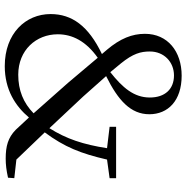

<svg xmlns="http://www.w3.org/2000/svg" viewBox="-8 -778 801 826"><g transform="rotate(90 393.0 -365.5)"><path d="M663 11C689 11 713 8 745 1L747 -26L667 -35L550 -157C613 -242 641 -312 667 -425L747 -436V-464H526V-436L618 -425C602 -322 578 -250 532 -177L396 -322L308 -421C413 -473 472 -527 472 -607C472 -687 414 -746 306 -746C202 -746 126 -686 126 -588C126 -533 146 -482 195 -424L213 -403C92 -345 41 -274 41 -182C41 -75 124 15 265 15C367 15 437 -31 486 -89L539 -32C573 1 609 11 663 11ZM291 -439 253 -485C211 -537 202 -570 202 -609C202 -671 248 -713 305 -713C364 -713 400 -674 400 -609C400 -541 358 -492 291 -439ZM468 -109C423 -65 369 -43 302 -43C196 -43 128 -120 128 -213C128 -275 157 -334 229 -385L337 -257Z"/></g></svg>

Font: Noto Serif KR Medium
Style: Regular
Weight: 500
Designer: Ryoko NISHIZUKA 西塚涼子 (kana & ideographs); Frank Grießhammer (Latin, Greek & Cyrillic); Wenlong ZHANG 张文龙 (bopomofo); San
Foundry: Adobe
Version: Version 2.001;hotconv 1.1.0;makeotfexe 2.6.0